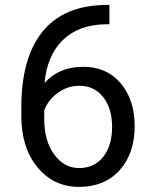

<svg xmlns="http://www.w3.org/2000/svg" viewBox="-20 -731 602 761"><path d="M413.6 -711.4H397.5C287.1 -710 204.1 -674.3 148.4 -605.5C92.3 -536.1 64.5 -436 64.5 -305.2V-270.5C64.5 -188 85.4 -121.1 127.9 -68.8C170.4 -16.6 225.6 9.8 293.5 9.8C360.4 9.8 414.1 -12.2 454.1 -56.2C493.7 -100.1 513.7 -158.7 513.7 -231.9C513.7 -300.8 495.1 -357.4 458.5 -400.9C421.4 -444.3 372.1 -466.3 310.1 -466.3C245.1 -466.3 194.3 -444.8 156.7 -401.9C163.1 -475.1 187.5 -531.7 229 -572.3C270.5 -612.8 326.7 -633.3 397 -634.8H413.6ZM294.9 -391.1C334 -391.1 365.2 -376 389.2 -346.2C412.6 -315.9 424.3 -276.4 424.3 -227.5C424.3 -179.2 412.6 -139.6 389.6 -109.9C366.2 -80.1 334 -64.9 293.5 -64.9C253.9 -64.9 221.2 -83 194.8 -118.7C168.5 -154.3 155.3 -201.7 155.3 -260.3V-293.5C165.5 -321.3 183.6 -344.7 209.5 -363.3C235.4 -381.8 264.2 -391.1 294.9 -391.1Z"/></svg>

Font: Vazir
Style: Regular
Weight: 400
Designer: Saber Rastikerdar
Foundry: Saber Rastikerdar
Version: Version 27.002;January 24, 2021;FontCreator 13.0.0.2683 64-b